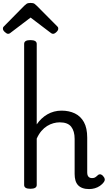

<svg xmlns="http://www.w3.org/2000/svg" viewBox="-65 -1275 736 1312"><path d="M544 17Q518 17 499 10Q480 3 468 -10Q456 -23 450.5 -42.5Q445 -62 445 -86V-326Q445 -379 421.5 -409Q398 -439 343 -439Q322 -439 300 -433Q278 -427 257 -414Q236 -401 218 -380Q200 -359 186 -328V-11Q186 2 175 8.5Q164 15 143 15Q121 15 110.5 8.5Q100 2 100 -11V-975Q100 -988 110.5 -994.5Q121 -1001 143 -1001Q164 -1001 175 -994.5Q186 -988 186 -975V-425Q201 -447 219 -464Q237 -481 258.5 -493.5Q280 -506 304.5 -512.5Q329 -519 355 -519Q407 -519 446.5 -500Q486 -481 508.5 -440.5Q531 -400 531 -334V-96Q531 -83 535 -74.5Q539 -66 546.5 -62Q554 -58 563 -58Q574 -58 581 -61Q588 -64 594 -69.5Q600 -75 606 -80Q615 -86 624.5 -83Q634 -80 641 -70Q650 -60 651 -50.5Q652 -41 645 -31Q634 -16 618 -5Q602 6 583 11.5Q564 17 544 17ZM-10 -1044Q-19 -1044 -32 -1056Q-45 -1068 -45 -1078Q-45 -1081 -44.5 -1085Q-44 -1089 -39 -1094L100 -1235Q107 -1242 116 -1248.5Q125 -1255 144 -1255Q163 -1255 171.5 -1248.5Q180 -1242 187 -1235L327 -1094Q332 -1089 332.5 -1085Q333 -1081 333 -1078Q333 -1068 320.5 -1056Q308 -1044 298 -1044Q291 -1044 286 -1047.5Q281 -1051 273 -1057L144 -1155L15 -1057Q8 -1051 2.5 -1047.5Q-3 -1044 -10 -1044Z"/></svg>

Font: Playwrite PL
Style: Regular
Weight: 400
Designer: Veronika Burian, José Scaglione
Foundry: TypeTogether
Version: Version 1.002